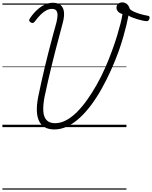

<svg xmlns="http://www.w3.org/2000/svg" viewBox="-20 -1059 1266 1599"><path d="M433 19Q340 19 306 -49.5Q272 -118 298 -252Q311 -315 325 -378Q339 -441 354 -504Q369 -567 385 -629Q401 -691 417.5 -753Q434 -815 451 -876Q459 -910 459 -934.5Q459 -959 448 -972Q437 -985 413 -985Q390 -985 367 -973.5Q344 -962 320 -938.5Q296 -915 269 -879Q261 -868 252.5 -867.5Q244 -867 233 -874Q223 -882 223 -890Q223 -898 231 -909Q260 -951 291.5 -979Q323 -1007 355.5 -1021.5Q388 -1036 420 -1036Q462 -1036 485 -1016.5Q508 -997 512.5 -960Q517 -923 503 -870Q488 -812 472 -752.5Q456 -693 440 -631.5Q424 -570 409 -507.5Q394 -445 379.5 -382.5Q365 -320 352 -257Q338 -187 340.5 -136.5Q343 -86 367 -59.5Q391 -33 439 -33Q485 -33 531 -57.5Q577 -82 621 -126Q665 -170 706.5 -228.5Q748 -287 786 -354.5Q824 -422 856 -494.5Q888 -567 914 -639Q938 -705 955 -761Q972 -817 983.5 -862.5Q995 -908 1000 -942Q976 -948 963 -963Q950 -978 950 -994Q950 -1015 964 -1027Q978 -1039 999 -1039Q1020 -1039 1037 -1025Q1054 -1011 1060 -986Q1068 -975 1091.5 -963.5Q1115 -952 1147.5 -942.5Q1180 -933 1215 -927Q1223 -925 1225 -918.5Q1227 -912 1224.5 -903Q1222 -894 1216 -888Q1210 -882 1201 -883Q1189 -883 1168 -887.5Q1147 -892 1123.5 -899Q1100 -906 1080 -914Q1060 -922 1050 -930Q1043 -893 1032.5 -849.5Q1022 -806 1007 -753Q992 -700 969 -634Q940 -554 904.5 -475Q869 -396 828 -322.5Q787 -249 741.5 -187.5Q696 -126 646 -79.5Q596 -33 542.5 -7Q489 19 433 19ZM0 510H1033V520H0ZM0 -20H1033V0H0ZM0 -505H1033V-500H0ZM0 -1030H1033V-1020H0Z"/></svg>

Font: Playwrite CO Guides
Style: Regular
Weight: 400
Designer: Veronika Burian, José Scaglione
Foundry: TypeTogether
Version: Version 1.003